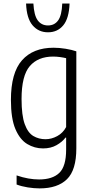

<svg xmlns="http://www.w3.org/2000/svg" viewBox="-20 -814 510 1064"><path d="M199.5 230Q168.5 230 134 224.5Q99.5 219 72 208.5V158Q105.5 169.5 136.5 175Q167.5 180.5 196.5 180.5Q271 180.5 308.8 144Q346.5 107.5 346.5 15V-51.5H343Q325 -27.5 293.2 -9.5Q261.5 8.5 218.5 8.5Q171.5 8.5 131 -15.8Q90.5 -40 65.5 -98.5Q40.5 -157 40.5 -260Q40.5 -410.5 102 -480Q163.5 -549.5 277 -549.5Q308.5 -549.5 343.8 -543.8Q379 -538 403 -529.5V8.5Q403 128.5 351 179.2Q299 230 199.5 230ZM232 -42.5Q265.5 -42.5 297.2 -59.8Q329 -77 346.5 -110V-491.5Q333 -495 312.8 -497.8Q292.5 -500.5 274.5 -500.5Q190.5 -500.5 145 -447.5Q99.5 -394.5 99.5 -265.5Q99.5 -174.5 117 -126.2Q134.5 -78 164.8 -60.2Q195 -42.5 232 -42.5ZM246 -635Q193.5 -635 160.5 -673.8Q127.5 -712.5 124.5 -794.5H165Q168.5 -729 189.2 -701Q210 -673 246 -673Q282 -673 302.2 -701Q322.5 -729 325 -794.5H365.5Q362.5 -712 330.5 -673.5Q298.5 -635 246 -635Z"/></svg>

Font: Encode Sans Cnd Lt
Style: Regular
Weight: 300
Width: 3
Designer: Multiple Designers
Foundry: Impallari Type
Version: Version 3.002; ttfautohint (v1.8.3) -l 8 -r 50 -G 200 -x 14 